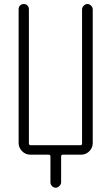

<svg xmlns="http://www.w3.org/2000/svg" viewBox="-20 -750 540 931"><path d="M127 0Q103.5 0 86.9 -17.1Q70.3 -34.2 70.3 -56.6V-705.1Q70.3 -715.8 77.1 -723.1Q84 -730.5 95.2 -730.5Q106.4 -730.5 113.3 -723.1Q120.1 -715.8 120.1 -705.1V-54.7Q120.1 -45.9 128.9 -45.9H370.1Q377.9 -45.9 377.9 -54.7V-704.1Q377.9 -713.9 385.7 -722.2Q393.6 -730.5 403.8 -730.5Q414.1 -730.5 421.9 -722.2Q429.7 -713.9 429.7 -704.1V-56.6Q429.7 -33.2 413.1 -16.6Q396.5 0 373 0H284.2Q276.4 0 276.4 8.8V133.8Q276.4 143.6 268.1 151.9Q259.8 160.2 250 160.2Q240.2 160.2 232.4 152.3Q224.6 144.5 224.6 133.8V8.8Q224.6 0 215.8 0Z"/></svg>

Font: Rounded-X Mgen+ 1m light
Style: Regular
Weight: 200
Designer: [Source Han Sans]
Ryoko NISHIZUKA  (kana & ideographs); Paul D. Hunt (Latin, Greek & Cyrillic); Wenlong ZHANG  (bopomofo
Version: Version 1.059.20150602